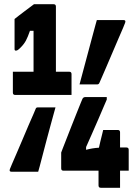

<svg xmlns="http://www.w3.org/2000/svg" viewBox="-20 -805 640 910"><path d="M357 -405Q358 -409 364 -431.5Q370 -454 379 -487.5Q388 -521 398 -558.5Q408 -596 417 -629.5Q426 -663 432 -685Q438 -707 439 -710H565Q578 -710 573 -697Q572 -693 563 -672Q554 -651 540.5 -620Q527 -589 512.5 -554.5Q498 -520 484.5 -489Q471 -458 462 -437Q453 -416 451 -412Q448 -405 441 -405ZM549 85H458Q447 85 447 74V4H281Q270 4 270 -7V-82Q270 -83 277 -100.5Q284 -118 295 -146.5Q306 -175 318.5 -206.5Q331 -238 342.5 -267Q354 -296 362 -315.5Q370 -335 371 -337Q374 -342 377.5 -343.5Q381 -345 385 -345H486V-333Q484 -329 473 -303Q462 -277 446.5 -241Q431 -205 415 -169Q399 -133 388 -108V-95Q417 -103 449 -105Q451 -116 455.5 -134Q460 -152 464 -168Q468 -184 469 -189H538Q549 -189 549 -178V-106H579Q590 -106 590 -95V4H549ZM243 -296Q242 -292 235.5 -269Q229 -246 220 -212.5Q211 -179 201 -142Q191 -105 182.5 -71.5Q174 -38 168 -16Q162 6 161 9H35Q22 9 27 -4Q28 -7 37 -28Q46 -49 59.5 -80Q73 -111 87.5 -145.5Q102 -180 115.5 -211.5Q129 -243 138.5 -264Q148 -285 149 -289Q151 -296 159 -296ZM41 -465H139V-659H122Q112 -630 103 -613Q94 -596 78 -580Q68 -570 63.5 -567.5Q59 -565 55 -565Q49 -565 49 -572V-715Q59 -723 70 -731.5Q81 -740 93 -749Q107 -759 119 -768.5Q131 -778 141 -785H234Q245 -785 245 -774V-465H308Q319 -465 319 -454V-355H52Q41 -355 41 -366Z"/></svg>

Font: Recursive Mn Lnr St XBd
Style: Regular
Weight: 800
Monospace: yes
Version: Version 1.079;hotconv 1.0.112;makeotfexe 2.5.65598; ttfautoh